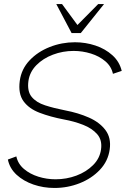

<svg xmlns="http://www.w3.org/2000/svg" viewBox="-20 -919 642 952"><path d="M250 13Q195 13 145.8 -4Q96.5 -21 62.2 -52.5Q28 -84 19 -128L61 -143.5Q69 -106.5 98.8 -81.2Q128.5 -56 170 -43Q211.5 -30 255.5 -30Q309.5 -30 358.5 -48.2Q407.5 -66.5 441.2 -100Q475 -133.5 481 -178.5Q487.5 -224.5 461.8 -253.8Q436 -283 391.8 -300.2Q347.5 -317.5 297.5 -326.5Q229.5 -339.5 176.5 -359.8Q123.5 -380 96.5 -417.2Q69.5 -454.5 78 -518Q86 -576.5 126.5 -619.5Q167 -662.5 226.8 -686Q286.5 -709.5 351.5 -709.5Q404.5 -709.5 453.2 -693.2Q502 -677 537.2 -645.2Q572.5 -613.5 583.5 -567.5L540 -553Q532 -590 502.2 -615.2Q472.5 -640.5 430.8 -653.5Q389 -666.5 345 -666.5Q291.5 -666.5 242.5 -648Q193.5 -629.5 160.5 -596Q127.5 -562.5 121 -518Q114 -467 136.8 -439Q159.5 -411 203.5 -396.8Q247.5 -382.5 304 -371.5Q367.5 -359.5 420.5 -336.2Q473.5 -313 502.8 -274.2Q532 -235.5 524 -178.5Q516 -120 475.2 -77Q434.5 -34 375 -10.5Q315.5 13 250 13ZM335 -755 259 -899H287.5L364 -795L467 -899H496L380.5 -755Z"/></svg>

Font: Urbanist ExtraLight
Style: Italic
Weight: 250
Version: Version 1.303